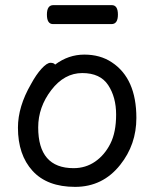

<svg xmlns="http://www.w3.org/2000/svg" viewBox="-20 -705 602 749"><path d="M273 24Q164 24 107 -38.5Q50 -101 50 -207Q50 -289 101 -377Q121 -414 142 -437Q163 -460 177 -460Q190 -460 195 -453Q247 -492 309 -492Q371 -492 416 -462Q512 -399 512 -245Q512 -141 449 -62Q381 24 273 24ZM267 -49Q314 -49 351 -74.5Q388 -100 410.5 -144.5Q433 -189 433 -258Q433 -326 402 -373Q371 -420 301 -420Q231 -420 180 -353.5Q129 -287 129 -208Q129 -49 267 -49ZM187 -611Q163 -611 163 -648Q163 -685 188 -685H416Q440 -685 440 -648Q440 -611 415 -611Z"/></svg>

Font: LXGW WenKai TC
Style: Bold
Weight: 700
Designer: LXGW / Fontworks Inc.
Foundry: LXGW / Fontworks Inc.
Version: Version 1.330;April 28, 2024